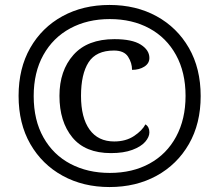

<svg xmlns="http://www.w3.org/2000/svg" viewBox="-20 -745 885 775"><path d="M422 10Q316 10 233 -35.5Q150 -81 102.5 -163.5Q55 -246 55 -358Q55 -469 102 -551.5Q149 -634 232 -679.5Q315 -725 422 -725Q529 -725 612 -679.5Q695 -634 742.5 -551.5Q790 -469 790 -357Q790 -246 742.5 -163.5Q695 -81 612 -35.5Q529 10 422 10ZM428 -127Q324 -127 272 -190.5Q220 -254 220 -358Q220 -460 276.5 -523.5Q333 -587 442 -587Q513 -587 548 -565Q583 -543 583 -511Q583 -489 562.5 -476Q542 -463 513 -463Q513 -491 497 -516Q481 -541 440 -541Q368 -541 337.5 -493.5Q307 -446 307 -358Q307 -270 341.5 -222Q376 -174 441 -174Q488 -174 521 -196Q554 -218 567 -243Q583 -233 583 -211Q583 -192 566 -172.5Q549 -153 514 -140Q479 -127 428 -127ZM423 -47Q515 -47 584 -85Q653 -123 691 -193.5Q729 -264 729 -358Q729 -453 690.5 -523Q652 -593 583 -630.5Q514 -668 423 -668Q333 -668 263.5 -630.5Q194 -593 155 -523Q116 -453 116 -357Q116 -260 155.5 -190Q195 -120 264.5 -83.5Q334 -47 423 -47Z"/></svg>

Font: Noto Naskh Arabic Medium
Style: Regular
Weight: 500
Designer: Monotype Design Team, David Williams, Mohamad Dakak and Nizar Qandah
Foundry: Monotype Imaging Inc.
Version: Version 2.016